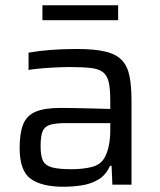

<svg xmlns="http://www.w3.org/2000/svg" viewBox="-20 -705 609 733"><path d="M223 8Q139 8 97 -22.5Q55 -53 55 -140Q55 -197 68.5 -230.5Q82 -264 116 -278.5Q150 -293 211 -293Q225 -293 258 -292.5Q291 -292 330 -291Q369 -290 401 -289V-321Q401 -366 395 -391.5Q389 -417 373 -429.5Q357 -442 326 -445.5Q295 -449 245 -449Q222 -449 192 -447.5Q162 -446 134 -443.5Q106 -441 89 -438V-504Q169 -518 273 -518Q341 -518 382.5 -508Q424 -498 445.5 -475Q467 -452 474.5 -414Q482 -376 482 -321V0H409L406 -72H400Q384 -36 354.5 -19Q325 -2 290 3Q255 8 223 8ZM253 -59Q296 -59 330.5 -67.5Q365 -76 381 -106Q401 -146 401 -209V-235H231Q192 -235 171 -228.5Q150 -222 142.5 -203.5Q135 -185 135 -147Q135 -110 144 -91.5Q153 -73 178.5 -66Q204 -59 253 -59ZM142 -628V-685H431V-628Z"/></svg>

Font: Saira
Style: Regular
Weight: 400
Designer: Hector Gatti with collaboration of the Omnibus-Type team
Foundry: Omnibus-Type
Version: Version 1.100; ttfautohint (v1.8.3)